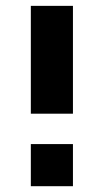

<svg xmlns="http://www.w3.org/2000/svg" viewBox="-20 -642 359 662"><path d="M86.3 -250V-621.8H231.5V-250ZM86.3 0V-145.2H231.5V0Z"/></svg>

Font: Playfair 144pt SemiExpanded Black
Style: Regular
Weight: 900
Width: 6
Designer: Claus Eggers Sørensen
Foundry: Claus Eggers Sørensen
Version: Version 2.203